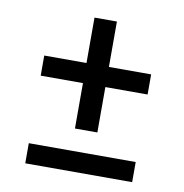

<svg xmlns="http://www.w3.org/2000/svg" viewBox="-66 -596 631 658"><g transform="rotate(10 250.0 -266.5)"><path d="M211 -147V-305H64V-375H211V-533H289V-375H436V-305H289V-147ZM64 0V-70H436V0Z"/></g></svg>

Font: iosevka_custom_sans_ss08
Style: Regular
Weight: 400
Designer: Belleve Invis
Foundry: Belleve Invis
Version: Version 10.3.0; ttfautohint (v1.8.3)